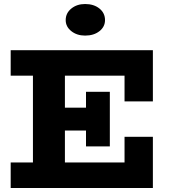

<svg xmlns="http://www.w3.org/2000/svg" viewBox="-20 -936 847 956"><path d="M403.8 -758.8Q362.8 -758.8 335 -781Q307.1 -803.2 307.1 -835.9Q307.1 -870.6 335 -893.3Q362.8 -916 403.8 -916Q447.3 -916 475.1 -893.6Q502.9 -871.1 502.9 -835.9Q502.9 -802.7 475.1 -780.8Q447.3 -758.8 403.8 -758.8ZM741.2 -431.2H600.1V-559.1H303.2V-399.9H408.2V-479H526.9V-207H408.2V-286.1H303.2V-127H600.1V-254.9H741.2V0H33.2V-127H144V-559.1H33.2V-686H741.2Z"/></svg>

Font: BioRhyme ExtraBold
Style: Regular
Weight: 800
Designer: Aoife Mooney
Foundry: Aoife Mooney Type
Version: Version 1.500;PS 001.500;hotconv 1.0.88;makeotf.lib2.5.64775